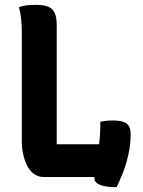

<svg xmlns="http://www.w3.org/2000/svg" viewBox="-20 -730 590 792"><path d="M159 0Q137 0 119.5 -13Q102 -26 91.5 -47.5Q81 -69 75.5 -94Q70 -119 70 -144Q70 -199 70 -255Q70 -311 70 -367Q70 -423 70 -479.5Q70 -536 70 -592Q70 -623 67.5 -649.5Q65 -676 58 -701Q73 -706 90.5 -708Q108 -710 127 -710Q161 -710 179.5 -702Q198 -694 206 -676Q214 -658 214 -624Q214 -569 214 -509Q214 -449 214 -386.5Q214 -324 214 -261Q214 -198 214 -135H403Q423 -135 437 -127Q451 -119 458.5 -102Q466 -85 468 -59.5Q470 -34 466 0ZM394 -228Q401 -229 409 -230.5Q417 -232 426 -232.5Q435 -233 445 -233Q472 -233 488.5 -227.5Q505 -222 512 -209.5Q519 -197 519 -176Q519 -147 514.5 -118.5Q510 -90 502 -62Q494 -34 483.5 -8.5Q473 17 461 42Q428 42 407.5 37Q387 32 378 24Q369 16 369 4Q369 -28 375.5 -59Q382 -90 388 -130Q394 -170 394 -228Z"/></svg>

Font: Recursive Casual
Style: Bold
Weight: 700
Version: Version 1.085